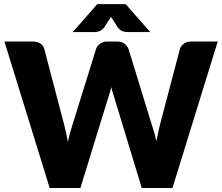

<svg xmlns="http://www.w3.org/2000/svg" viewBox="-20 -935 1105 955"><path d="M930.2 -728.5H1063L837.9 0H685.1L547.9 -451.7Q545.4 -458.5 540.5 -475.1Q539.1 -480 536.6 -489.5Q534.2 -499 533.7 -501.5Q530.3 -487.3 526.4 -475.1Q521.5 -458.5 519 -451.7L379.9 0H227.1L2 -728.5H144Q165.5 -728.5 181.2 -718.3Q195.8 -708 200.2 -691.9L299.8 -312Q308.6 -275.9 309.1 -272.9Q316.4 -236.3 317.9 -228.5Q325.7 -270 339.8 -312L458 -691.9Q462.4 -706.1 477.5 -717.3Q491.7 -728.5 513.2 -728.5H563Q584.5 -728.5 598.6 -718.3Q612.8 -707 619.1 -691.9L735.8 -312Q749.5 -272.9 757.8 -232.4Q758.8 -238.3 766.6 -274.9Q769.5 -290 774.9 -312L875 -691.9Q878.4 -705.6 894 -717.3Q909.2 -728.5 930.2 -728.5ZM605 -914.6 727.1 -775.4H615.2Q604.5 -775.4 592.8 -778.8Q579.6 -781.7 565.9 -798.3L541 -837.4Q538.1 -842.3 536.6 -844.2Q533.7 -848.1 532.2 -850.6Q530.8 -848.1 527.8 -844.2Q523.9 -838.9 522.9 -837.4L498 -798.3Q484.4 -781.7 471.2 -778.8Q459.5 -775.4 449.2 -775.4H341.8L463.9 -914.6Z"/></svg>

Font: Lato-ExtraBold
Style: Regular
Weight: 500
Designer: Lukasz Dziedzic with Adam Twardoch and Botio Nikoltchev
Foundry: tyPoland Lukasz Dziedzic
Version: ""